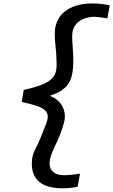

<svg xmlns="http://www.w3.org/2000/svg" viewBox="-20 -868 644 1092"><path d="M161 63.5Q161 56.5 162 41.5Q164 20.5 170.5 3.8Q177 -13 189.5 -38Q191.5 -41.5 199.2 -57.5Q207 -73.5 213.5 -91Q210 -81.5 229.5 -131.5Q237 -150 242.8 -165.2Q248.5 -180.5 250.5 -192Q251.5 -196.5 251.5 -205Q251.5 -227 235.5 -241.2Q219.5 -255.5 188.8 -265.8Q158 -276 103.5 -288L115 -356Q177.5 -371 214.5 -385Q251.5 -399 272.8 -418.8Q294 -438.5 299.5 -468Q302 -482 302 -506.5Q302 -526.5 299.5 -567.5Q291.5 -635.5 291.5 -676.5Q291.5 -692 293 -702.5Q304 -774.5 360.8 -811.5Q417.5 -848.5 508 -848.5Q529.5 -848.5 557.8 -845.5Q586 -842.5 604.5 -837L590.5 -763.5Q536.5 -772.5 518 -772.5Q488 -772.5 460.5 -762.8Q433 -753 414.2 -732.2Q395.5 -711.5 391.5 -680Q390.5 -673 390.5 -658.5Q390.5 -640.5 393 -609L396 -559Q397 -546.5 397 -524Q397 -483.5 391 -450Q382.5 -401 351.8 -371.2Q321 -341.5 268 -325.5V-321Q306.5 -306 327.8 -274.8Q349 -243.5 349 -206.5Q349 -193 346 -180Q341 -157 332.2 -131.5Q323.5 -106 307.5 -68.5L298 -49Q281 -13 271.5 12.2Q262 37.5 262 61.5Q262 94 284 111.2Q306 128.5 344.5 128.5Q359.5 128.5 384.2 126.2Q409 124 435 119.5L421.5 194Q405.5 198 380.5 200.5Q355.5 203 337 203Q250 203 205.5 168Q161 133 161 63.5Z"/></svg>

Font: JuliaMono SemiBoldItalic
Style: Regular
Weight: 600
Italic angle: -9°
Monospace: yes
Designer: cormullion
Foundry: corm
Version: Version 0.049; ttfautohint (v1.8.4)